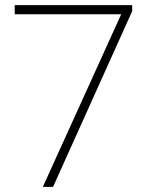

<svg xmlns="http://www.w3.org/2000/svg" viewBox="-20 -731 590 751"><path d="M497.1 -710.9V-687.5L187.5 0H147.5L454.1 -675.3H37.6V-710.9Z"/></svg>

Font: Roboto ExtraLight
Style: Regular
Weight: 250
Designer: Christian Robertson
Foundry: Google
Version: Version 3.009; 2024